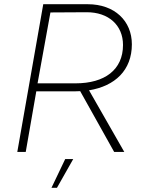

<svg xmlns="http://www.w3.org/2000/svg" viewBox="-20 -720 682 910"><path d="M62 0H102L152 -287H331L360 -288L521 0H569L402 -292C525 -312 605 -387 605 -510C605 -621 523 -700 396 -700H185ZM224 170H250L327 34H289ZM158 -325 219 -661 389 -662C496 -663 563 -599 563 -507C563 -389 476 -325 338 -325Z"/></svg>

Font: Fixel Display ExtraLight
Style: Italic
Weight: 200
Italic angle: -10°
Designer: AlfaBravo + MacPaw
Foundry: Kyrylo Tkachov, Marchela Mozhyna, Serhii Makarenko, Maria Weinstein, Zakhar Kryvoshyya
Version: Version 1.210;Glyphs 3.2 (3217)